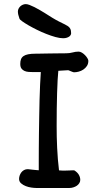

<svg xmlns="http://www.w3.org/2000/svg" viewBox="-20 -932 483 953"><path d="M293 -742.2Q276.9 -742.2 254.9 -748.3Q232.9 -754.4 209.5 -763.7Q186 -772.9 162.8 -784.4Q139.6 -795.9 121.1 -806.6Q102.5 -817.4 90.3 -826.2Q78.1 -835 76.7 -839.4Q68.8 -860.8 68.8 -874.5Q68.8 -882.8 72.5 -889.6Q76.2 -896.5 81.8 -901.4Q87.4 -906.2 94.2 -908.9Q101.1 -911.6 107.9 -911.6Q115.2 -911.6 126.5 -907.5Q137.7 -903.3 150.9 -896.7Q164.1 -890.1 177.7 -882.1Q191.4 -874 203.6 -866.5Q215.8 -858.9 225.3 -852.8Q234.9 -846.7 239.7 -843.8Q258.3 -832.5 272.5 -825.4Q286.6 -818.4 297.1 -813.2Q307.6 -808.1 314.7 -803.7Q321.8 -799.3 326.2 -793.5Q331.1 -786.6 332 -779.3Q333 -772 333 -766.6Q333 -763.7 331.1 -759.3Q329.1 -754.9 324.5 -751.2Q319.8 -747.6 312 -744.9Q304.2 -742.2 293 -742.2ZM74.7 -43.9Q74.7 -52.2 77.6 -60.8Q80.6 -69.3 85.9 -76.4Q91.3 -83.5 99.4 -87.9Q107.4 -92.3 117.7 -92.3Q118.7 -92.3 125.2 -91.6Q131.8 -90.8 140.4 -89.8Q148.9 -88.9 157.7 -88.1Q166.5 -87.4 172.4 -86.9V-128.9Q172.4 -156.2 172.6 -192.4Q172.9 -228.5 173.3 -269Q173.8 -309.6 174.6 -352.3Q175.3 -395 176.3 -435.5Q177.2 -476.1 179 -511.7Q180.7 -547.4 182.6 -574.2H145Q133.8 -574.2 122.6 -575Q111.3 -575.7 101.8 -579.8Q92.3 -584 86.4 -592Q80.6 -600.1 80.6 -614.7Q80.6 -628.4 84.2 -637.9Q87.9 -647.5 96.7 -653.6Q105.5 -659.7 120.1 -662.6Q134.8 -665.5 156.7 -665.5Q167 -665.5 179.9 -665.8Q192.9 -666 206.8 -666.3Q220.7 -666.5 234.4 -666.7Q248 -667 259.3 -667Q266.1 -667 277.1 -667.2Q288.1 -667.5 308.6 -667.5Q325.2 -667.5 340.1 -671.6Q355 -675.8 370.1 -675.8Q377.9 -675.8 386.5 -670.7Q395 -665.5 402.1 -658.2Q409.2 -650.9 413.8 -643.1Q418.5 -635.3 418.5 -630.4Q418.5 -615.2 411.4 -604.5Q404.3 -593.8 393.6 -586.7Q382.8 -579.6 370.6 -576.4Q358.4 -573.2 348.1 -573.2Q344.7 -573.2 340.3 -575Q335.9 -576.7 331.5 -578.4Q327.1 -580.1 323.5 -581.8Q319.8 -583.5 318.4 -583.5L269.5 -580.6Q267.6 -564.9 266.1 -536.1Q264.6 -507.3 263.4 -470.7Q262.2 -434.1 261.7 -391.8Q261.2 -349.6 261.2 -307.1Q261.2 -281.2 261.7 -253.4Q262.2 -225.6 263.7 -197.5Q265.1 -169.4 267.3 -141.1Q269.5 -112.8 272.9 -86.4Q287.6 -85 300.8 -85.2Q314 -85.4 324.2 -85.9Q334.5 -86.4 341.3 -86.7Q348.1 -86.9 349.6 -85.9Q364.7 -76.2 371.6 -64Q378.4 -51.8 378.4 -39.1Q378.4 -30.3 373.5 -22.7Q368.7 -15.1 361.1 -10Q353.5 -4.9 344 -2Q334.5 1 325.7 1H158.7Q149.9 1 135.7 -1Q121.6 -2.9 108.2 -8.1Q94.7 -13.2 84.7 -22Q74.7 -30.8 74.7 -43.9Z"/></svg>

Font: Short Stack
Style: Regular
Weight: 400
Designer: James Grieshaber
Foundry: James Grieshaber
Version: Version 1.002